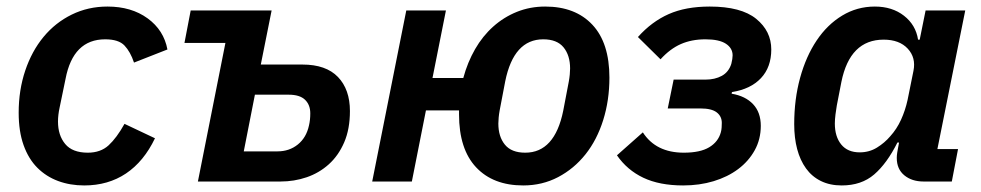

<svg xmlns="http://www.w3.org/2000/svg" viewBox="-20 -554 2995 586"><path d="M237 12Q194 12 157.5 -1.5Q121 -15 94 -42Q67 -69 52 -111Q37 -153 37 -210Q37 -279 57 -338.5Q77 -398 113 -441.5Q149 -485 199 -509.5Q249 -534 308 -534Q381 -534 430.5 -498Q480 -462 491 -403L389 -363Q378 -396 360 -415Q342 -434 301 -434Q203 -434 180 -313L162 -226Q157 -203 157 -183Q157 -141 179 -114.5Q201 -88 248 -88Q287 -88 311.5 -110.5Q336 -133 360 -176L453 -132Q419 -61 364.5 -24.5Q310 12 237 12Z M668 -423H543L562 -522H809L776 -357H903Q975 -357 1011.5 -319Q1048 -281 1048 -215Q1048 -160 1030.5 -119.5Q1013 -79 983.5 -52.5Q954 -26 916 -13Q878 0 836 0H584ZM827 -92Q863 -92 889 -113Q915 -134 923 -171Q927 -188 927 -208Q927 -234 911 -249.5Q895 -265 861 -265H758L724 -92Z M1577 12Q1485 12 1433 -43.5Q1381 -99 1381 -205V-217H1280L1237 0H1116L1220 -522H1341L1300 -316H1394Q1407 -364 1430 -404Q1453 -444 1485.5 -473Q1518 -502 1558 -518Q1598 -534 1644 -534Q1736 -534 1788 -478.5Q1840 -423 1840 -317Q1840 -248 1821 -187.5Q1802 -127 1767 -83Q1732 -39 1683.5 -13.5Q1635 12 1577 12ZM1583 -88Q1673 -88 1699 -216L1716 -305Q1718 -316 1719 -326.5Q1720 -337 1720 -345Q1720 -385 1700 -409.5Q1680 -434 1638 -434Q1548 -434 1522 -306L1505 -217Q1503 -206 1502 -195.5Q1501 -185 1501 -177Q1501 -137 1521 -112.5Q1541 -88 1583 -88Z M2065 12Q1993 12 1943.5 -11.5Q1894 -35 1863 -80L1942 -150Q1982 -88 2067 -88Q2117 -88 2144.5 -104.5Q2172 -121 2180 -150Q2182 -157 2182.5 -165Q2183 -173 2183 -179Q2183 -199 2167.5 -211Q2152 -223 2118 -223H2018L2036 -311H2133Q2162 -311 2183 -322.5Q2204 -334 2212 -359Q2214 -367 2215 -373.5Q2216 -380 2216 -385Q2216 -407 2195.5 -420.5Q2175 -434 2133 -434Q2091 -434 2058 -419.5Q2025 -405 1996 -373L1927 -441Q1969 -488 2021 -511Q2073 -534 2146 -534Q2242 -534 2288 -496.5Q2334 -459 2334 -403Q2334 -349 2302.5 -315.5Q2271 -282 2214 -273L2213 -268Q2255 -261 2278.5 -236Q2302 -211 2302 -170Q2302 -129 2283.5 -95.5Q2265 -62 2233 -38Q2201 -14 2158 -1Q2115 12 2065 12Z M2799 0Q2763 0 2740 -19Q2717 -38 2717 -72Q2717 -80 2718.5 -89Q2720 -98 2721 -103L2724 -119H2719Q2687 -55 2648 -21.5Q2609 12 2549 12Q2513 12 2485.5 -1.5Q2458 -15 2440 -40Q2422 -65 2413 -99Q2404 -133 2404 -175Q2404 -251 2422 -316.5Q2440 -382 2472.5 -430.5Q2505 -479 2550.5 -506.5Q2596 -534 2650 -534Q2703 -534 2739 -506Q2775 -478 2782 -433H2787L2805 -522H2926L2841 -99H2904L2885 0ZM2604 -89Q2633 -89 2656.5 -103.5Q2680 -118 2697 -138Q2717 -160 2730 -188.5Q2743 -217 2750 -249L2768 -338Q2776 -378 2750.5 -405.5Q2725 -433 2677 -433Q2574 -433 2548 -304L2534 -232Q2532 -221 2530 -205Q2528 -189 2528 -177Q2528 -137 2547.5 -113Q2567 -89 2604 -89Z"/></svg>

Font: IBM Plex Sans SmBld
Style: Italic
Weight: 600
Italic angle: -11°
Designer: Mike Abbink, Paul van der Laan, Pieter van Rosmalen
Foundry: Bold Monday
Version: Version 3.005